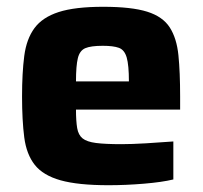

<svg xmlns="http://www.w3.org/2000/svg" viewBox="-20 -538 597 566"><path d="M300 8Q210 8 158.5 -6.5Q107 -21 82.5 -52Q58 -83 51.5 -133Q45 -183 45 -254Q45 -323 51.5 -373Q58 -423 81.5 -455Q105 -487 153 -502.5Q201 -518 284 -518Q368 -518 414 -503.5Q460 -489 480.5 -457Q501 -425 506 -375Q511 -325 511 -254V-215H204Q204 -181 207.5 -160.5Q211 -140 223.5 -130Q236 -120 263 -116.5Q290 -113 338 -113Q367 -113 410 -115.5Q453 -118 491 -121V-9Q458 -1 404.5 3.5Q351 8 300 8ZM204 -298H360Q360 -346 353.5 -368.5Q347 -391 330.5 -397Q314 -403 283 -403Q248 -403 231.5 -396Q215 -389 209.5 -366.5Q204 -344 204 -298Z"/></svg>

Font: Saira
Style: Bold
Weight: 700
Designer: Hector Gatti with collaboration of the Omnibus-Type team
Foundry: Omnibus-Type
Version: Version 1.100; ttfautohint (v1.8.3)